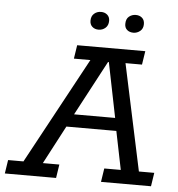

<svg xmlns="http://www.w3.org/2000/svg" viewBox="-82 -785 775 835"><g transform="rotate(5 305.0 -368.0)"><path d="M-30.2 0 -21.1 -59.3H45.9L297.5 -523.7H225.5L234.6 -583H532L522.8 -523.7H450.8L549.9 -59.3H617L607.9 0H389.6L398.7 -59.3H470.8L432.7 -246.6L457 -226.5H204.1L230.2 -248.4L130.6 -59.3H202.6L193.5 0ZM235.6 -260.3 225.1 -282.4H444.1L431.1 -260.3L378.3 -521.9H374.7ZM321.2 -658.5Q304.4 -658.5 293.7 -668.2Q283 -677.8 283 -694.4Q283 -714.6 295.7 -725.5Q308.3 -736.4 325.6 -736.4Q342.1 -736.4 352.9 -726.9Q363.8 -717.4 363.8 -700.8Q363.8 -680.7 351.1 -669.6Q338.5 -658.5 321.2 -658.5ZM473.1 -658.5Q456.4 -658.5 445.7 -667.7Q435 -676.8 435 -693.4Q435 -715.6 447.8 -726Q460.6 -736.4 477.5 -736.4Q494 -736.4 504.8 -726.9Q515.7 -717.4 515.7 -699.8Q515.7 -679.7 502.5 -669.1Q489.4 -658.5 473.1 -658.5Z"/></g></svg>

Font: Rokkitt SemiBold
Style: Italic
Weight: 600
Italic angle: -9°
Designer: Vernon Adams
Foundry: Vernon Adams
Version: Version 3.103